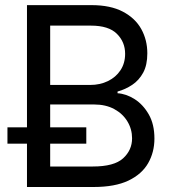

<svg xmlns="http://www.w3.org/2000/svg" viewBox="-20 -748 694 768"><path d="M87.9 0V-727.5H345.7Q421.9 -727.5 471.4 -701.4Q521 -675.3 545.2 -631.6Q569.3 -587.9 569.3 -534.7Q569.3 -487.8 552.7 -457.3Q536.1 -426.8 509 -408.7Q481.9 -390.6 450.2 -381.8V-375Q484.4 -373 518.3 -351.6Q552.2 -330.1 575 -290.5Q597.7 -251 597.7 -193.8Q597.7 -139.2 572.5 -95.2Q547.4 -51.3 493.7 -25.6Q439.9 0 354 0ZM180.7 -82H351.6Q436.5 -82 472.4 -114.7Q508.3 -147.5 508.3 -194.8Q508.3 -231.4 489.7 -262.2Q471.2 -293 437.3 -311.5Q403.3 -330.1 356.4 -330.1H180.7ZM180.7 -408.2H340.8Q379.9 -408.2 411.6 -423.6Q443.4 -439 461.9 -467Q480.5 -495.1 480.5 -532.7Q480.5 -580.1 447.5 -612.8Q414.6 -645.5 343.8 -645.5H180.7ZM9.8 -173.3V-238.8H325.2V-173.3Z"/></svg>

Font: Inter Variable
Style: Regular
Weight: 400
Designer: Rasmus Andersson
Foundry: rsms
Version: Version 4.001;git-9221beed3